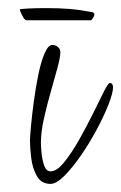

<svg xmlns="http://www.w3.org/2000/svg" viewBox="-20 -464 299 474"><path d="M105 -10Q82 -10 71 -29.5Q60 -49 57 -74.5Q54 -100 54 -116Q54 -126 56.5 -153Q59 -180 63.5 -213.5Q68 -247 74.5 -279Q81 -311 90 -332Q99 -353 109 -353Q117 -353 123 -348Q129 -343 129 -335Q129 -323 122 -297Q115 -271 105.5 -238Q96 -205 88.5 -171.5Q81 -138 81 -111Q81 -104 82.5 -87Q84 -70 89 -55.5Q94 -41 105 -41Q120 -41 138 -63Q156 -85 174.5 -117.5Q193 -150 209 -182.5Q225 -215 236 -237Q247 -259 251 -259Q256 -259 257.5 -255.5Q259 -252 259 -248Q259 -235 248 -206.5Q237 -178 219 -144.5Q201 -111 180 -80.5Q159 -50 139 -30Q119 -10 105 -10ZM45 -414Q41 -414 35 -425.5Q29 -437 29 -441Q32 -442 50 -443Q68 -444 95 -444Q125 -444 150.5 -442Q176 -440 208 -434Q213 -432 213 -429Q213 -425 209.5 -419.5Q206 -414 205 -414Z"/></svg>

Font: Licorice
Style: Regular
Weight: 400
Designer: Robert E. Leuschke
Foundry: Robert E. Leuschke
Version: Version 1.010; ttfautohint (v1.8.3)